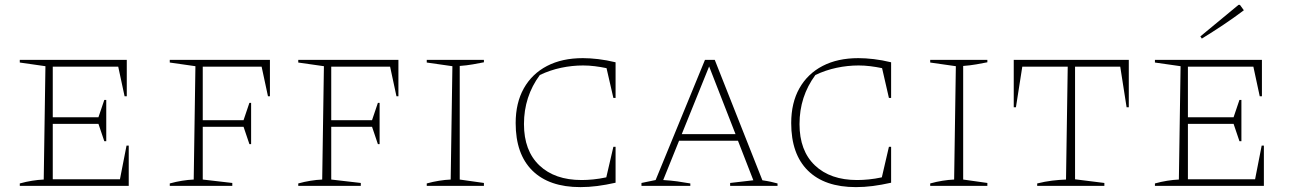

<svg xmlns="http://www.w3.org/2000/svg" viewBox="-20 -761 5301 786"><path d="M498 -165H507V0H61V-10Q86 -17 111 -21Q136 -25 159 -26L166 -490L61 -505V-516H499V-367H490L464 -488H196V-281H383L407 -352H415V-183H407L383 -254H196V-27H471Z M1085 -516V-367H1077L1051 -488H810V-269H977L1001 -340H1008V-171H1001L977 -242H810V-26L931 -12V0H675V-10Q700 -17 725 -21Q750 -25 773 -26L780 -490L675 -505V-516Z M1611 -516V-367H1603L1577 -488H1336V-269H1503L1527 -340H1534V-171H1527L1503 -242H1336V-26L1457 -12V0H1201V-10Q1226 -17 1251 -21Q1276 -25 1299 -26L1306 -490L1201 -505V-516Z M1727 0V-10Q1752 -17 1777 -21Q1802 -25 1825 -26L1832 -490L1727 -505V-516H1961V-506Q1941 -502 1915.5 -497.5Q1890 -493 1862 -491V-26L1961 -12V0Z M2356 5Q2228 5 2159.5 -62.5Q2091 -130 2091 -257Q2091 -340 2124.5 -399.5Q2158 -459 2219.5 -491Q2281 -523 2366 -523Q2395 -523 2429 -519Q2463 -515 2500 -506V-360H2491L2463 -482Q2439 -487 2415 -490Q2391 -493 2367 -493Q2322 -493 2277 -483.5Q2232 -474 2190 -454Q2125 -366 2125 -253Q2125 -144 2188 -84Q2251 -24 2361 -24Q2383 -24 2408.5 -26.5Q2434 -29 2462 -35L2491 -160H2500V-13Q2460 -4 2425 0.5Q2390 5 2356 5Z M3101 -23Q3113 -21 3119.5 -20Q3126 -19 3135 -17Q3144 -15 3163 -10V0H2969V-12L3064 -23L3001 -185H2760L2695 -24Q2727 -22 2752.5 -18.5Q2778 -15 2806 -10V0H2606V-12L2664 -24L2866 -516H2906ZM2771 -212H2991L2883 -489Z M3484 5Q3356 5 3287.5 -62.5Q3219 -130 3219 -257Q3219 -340 3252.5 -399.5Q3286 -459 3347.5 -491Q3409 -523 3494 -523Q3523 -523 3557 -519Q3591 -515 3628 -506V-360H3619L3591 -482Q3567 -487 3543 -490Q3519 -493 3495 -493Q3450 -493 3405 -483.5Q3360 -474 3318 -454Q3253 -366 3253 -253Q3253 -144 3316 -84Q3379 -24 3489 -24Q3511 -24 3536.5 -26.5Q3562 -29 3590 -35L3619 -160H3628V-13Q3588 -4 3553 0.5Q3518 5 3484 5Z M3788 0V-10Q3813 -17 3838 -21Q3863 -25 3886 -26L3893 -490L3788 -505V-516H4022V-506Q4002 -502 3976.5 -497.5Q3951 -493 3923 -491V-26L4022 -12V0Z M4601 -516V-322H4592L4566 -488H4381V-27L4501 -12V0H4226V-10Q4258 -18 4287 -21.5Q4316 -25 4344 -26L4351 -488H4165L4139 -322H4130V-516Z M5145 -165H5154V0H4708V-10Q4733 -17 4758 -21Q4783 -25 4806 -26L4813 -490L4708 -505V-516H5146V-367H5137L5111 -488H4843V-281H5030L5054 -352H5062V-183H5054L5030 -254H4843V-27H5118ZM4900 -603 4894 -612 5050 -741H5056L5072 -719Q5031 -688 4987.5 -659Q4944 -630 4900 -603Z"/></svg>

Font: Piazzolla SC Thin
Style: Regular
Weight: 100
Designer: Juan Pablo del Peral
Foundry: Huerta Tipografica
Version: Version 1.330